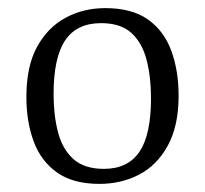

<svg xmlns="http://www.w3.org/2000/svg" viewBox="-20 -443 505 473"><path d="M352 -201Q352 -254 341 -296Q330 -338 303.5 -362Q277 -386 229 -386Q169 -386 140.5 -343.5Q112 -301 112 -211Q112 -159 123 -117Q134 -75 161 -51Q188 -27 236 -27Q295 -27 323.5 -69Q352 -111 352 -201ZM45 -204Q45 -280 71.5 -328Q98 -376 142 -399.5Q186 -423 239 -423Q305 -423 344.5 -395Q384 -367 402 -318Q420 -269 420 -207Q420 -133 393.5 -84.5Q367 -36 323 -13Q279 10 225 10Q160 10 120.5 -18Q81 -46 63 -94.5Q45 -143 45 -204Z"/></svg>

Font: Yrsa Light
Style: Regular
Weight: 300
Designer: Anna Giedrys (Yrsa+Rasa design), David Brezina (Yrsa art-direction, Rasa art-direction, design)
Foundry: Rosetta Type Foundry
Version: Version 2.004